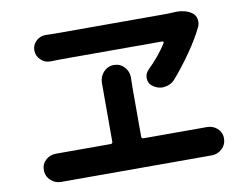

<svg xmlns="http://www.w3.org/2000/svg" viewBox="-76 -815 1151 902"><g transform="rotate(-10 500.0 -363.5)"><path d="M733.4 -576.2Q734.4 -578.1 732.9 -581.1Q731.4 -584 728.5 -584H247.1Q228.5 -584 197.3 -583Q195.3 -583 193.4 -583Q168 -583 149.4 -600.6Q128.9 -619.1 128.9 -647.5Q128.9 -673.8 149.4 -692.4Q168 -709 192.4 -709Q194.3 -709 196.3 -709Q218.8 -708 238.3 -708H771.5Q785.2 -708 798.8 -709Q808.6 -710 818.4 -710Q860.4 -710 889.6 -690.4Q906.2 -678.7 910.2 -658.2Q911.1 -652.3 911.1 -646.5Q911.1 -631.8 904.3 -619.1Q880.9 -570.3 837.9 -508.3Q794.9 -446.3 750 -395.5Q730.5 -375 701.2 -372.1Q697.3 -371.1 693.4 -371.1Q668.9 -371.1 648.4 -385.7Q626 -400.4 626 -427.7Q626 -449.2 642.6 -465.8Q697.3 -518.6 733.4 -576.2ZM552.7 -161.1Q552.7 -151.4 562.5 -151.4H838.9Q850.6 -151.4 862.3 -151.4Q864.3 -151.4 865.2 -151.4Q892.6 -151.4 913.1 -133.8Q934.6 -114.3 934.6 -85.9Q934.6 -55.7 913.1 -36.1Q892.6 -16.6 864.3 -16.6Q863.3 -16.6 861.3 -16.6Q848.6 -16.6 838.9 -16.6H175.8Q163.1 -16.6 148.4 -16.6Q146.5 -16.6 145.5 -16.6Q117.2 -16.6 96.7 -36.1Q75.2 -55.7 75.2 -85.9Q75.2 -114.3 96.7 -133.8Q117.2 -151.4 144.5 -151.4Q146.5 -151.4 148.4 -151.4Q162.1 -151.4 175.8 -151.4H405.3Q415 -151.4 415 -161.1V-400.4Q415 -440.4 415 -440.4Q415 -470.7 435.1 -492.7Q455.1 -514.6 484.4 -514.6Q513.7 -514.6 534.2 -493.2Q553.7 -471.7 553.7 -443.4L552.7 -399.4Z"/></g></svg>

Font: Gen Jyuu GothicX Bold
Style: Bold
Weight: 700
Designer: Ryoko NISHIZUKA (kana &amp; ideographs); Paul D. Hunt (Latin, Greek &amp; Cyrillic); Wenlong ZHANG (bopomofo); Sandoll C
Version: Version 1.058.20140828